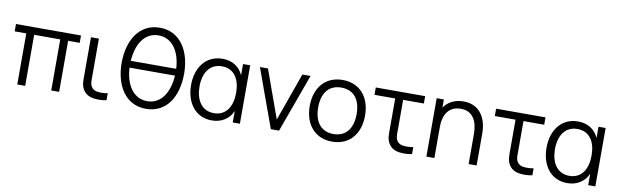

<svg xmlns="http://www.w3.org/2000/svg" viewBox="-46 -1233 5640 1748"><g transform="rotate(10 2774.0 -359.0)"><path d="M133.5 0H206.5V-472H447.5V0H520.5V-472H627.5V-540H26.5V-472H133.5Z M842.5 4.5C875 9.5 923 8.5 958.5 0V-64.5C930.5 -59 897.5 -57.5 869 -60.5C840.5 -63.5 818.5 -74.5 804 -100.5C790.5 -126.5 793 -152.5 793 -198.5V-540H719.5V-195.5C719.5 -140 717 -102.5 737.5 -63.5C760.5 -20 798.5 -1.5 842.5 4.5Z M1323.5 15C1515.5 15 1612.5 -148.5 1612.5 -360C1612.5 -564.5 1515.5 -734.5 1323.5 -734.5C1132 -734.5 1035 -564.5 1035 -360C1035 -155.5 1132 15 1323.5 15ZM1323.5 -663.5C1455.5 -663.5 1526.5 -542.5 1533.5 -391.5H1114C1123.5 -542.5 1192 -663.5 1323.5 -663.5ZM1323.5 -55.5C1192 -55.5 1121 -177 1113.5 -328.5H1533.5C1524 -177 1455.5 -55.5 1323.5 -55.5Z M1933 15C2022.5 15 2092 -29.5 2125.5 -105V0H2191.5V-540H2125.5V-436.5C2092.5 -511 2025 -555 1935 -555C1780 -555 1692.5 -431.5 1692.5 -270C1692.5 -108.5 1780 15 1933 15ZM1940.5 -53.5C1826.5 -53.5 1770.5 -148 1770.5 -270.5C1770.5 -396.5 1828 -486.5 1941 -486.5C2053.5 -486.5 2109 -397.5 2109 -270.5C2109 -145.5 2054 -53.5 1940.5 -53.5Z M2477.5 0H2553.5L2749.5 -540H2674L2515.5 -96L2356 -540H2281.5Z M3045 15C3205 15 3301 -100.5 3301 -270.5C3301 -437.5 3207 -555 3045 -555C2887 -555 2789.5 -440.5 2789.5 -270.5C2789.5 -103 2884 15 3045 15ZM3045 -55.5C2928 -55.5 2867.5 -140.5 2867.5 -270.5C2867.5 -396.5 2924 -484.5 3045 -484.5C3164 -484.5 3223 -400.5 3223 -270.5C3223 -143 3165 -55.5 3045 -55.5Z M3667 4.5C3699.5 9.5 3747.5 8.5 3783 0V-64.5C3755 -59 3722 -57.5 3693.5 -60.5C3665 -63.5 3643 -74.5 3628.5 -100.5C3615 -126.5 3617.5 -152.5 3617.5 -198.5V-472H3809V-540H3352.5V-472H3544V-195.5C3544 -140 3541.5 -102.5 3562 -63.5C3585 -20 3623 -1.5 3667 4.5Z M3915.5 0H3989.5V-288C3989.5 -410 4045.5 -483.5 4149.5 -483.5C4262.5 -483.5 4306 -394.5 4306 -275.5V0H4380V-297C4380 -418.5 4325.5 -553.5 4163.5 -553.5C4086 -553.5 4022 -523.5 3982 -465V-540H3915.5Z M4779.5 4.5C4812 9.5 4860 8.5 4895.5 0V-64.5C4867.5 -59 4834.5 -57.5 4806 -60.5C4777.5 -63.5 4755.5 -74.5 4741 -100.5C4727.5 -126.5 4730 -152.5 4730 -198.5V-472H4921.5V-540H4465V-472H4656.5V-195.5C4656.5 -140 4654 -102.5 4674.5 -63.5C4697.5 -20 4735.5 -1.5 4779.5 4.5Z M5219 15C5308.5 15 5378 -29.5 5411.5 -105V0H5477.5V-540H5411.5V-436.5C5378.5 -511 5311 -555 5221 -555C5066 -555 4978.5 -431.5 4978.5 -270C4978.5 -108.5 5066 15 5219 15ZM5226.5 -53.5C5112.5 -53.5 5056.5 -148 5056.5 -270.5C5056.5 -396.5 5114 -486.5 5227 -486.5C5339.5 -486.5 5395 -397.5 5395 -270.5C5395 -145.5 5340 -53.5 5226.5 -53.5Z"/></g></svg>

Font: Hauora
Style: Regular
Weight: 400
Designer: Mikhail Sharanda
Foundry: WCYS & Co.
Version: Version 1.010